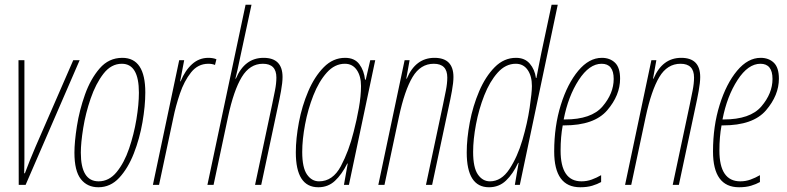

<svg xmlns="http://www.w3.org/2000/svg" viewBox="-20 -780 3321 810"><path d="M59 0H88L316 -526H289L130 -161Q105 -103 85 -49H82Q83 -82 83 -109.5Q83 -137 83 -165V-526H58Z M395 10Q446 10 483 -30Q520 -70 544.5 -132.5Q569 -195 581 -264Q593 -333 593 -390Q593 -536 496 -536Q439 -536 400.5 -491.5Q362 -447 338.5 -381Q315 -315 304.5 -248Q294 -181 294 -136Q294 -59 321 -24.5Q348 10 395 10ZM396 -15Q321 -15 321 -136Q321 -177 331 -239.5Q341 -302 362.5 -364.5Q384 -427 416.5 -469Q449 -511 494 -511Q566 -511 566 -389Q566 -340 555.5 -276.5Q545 -213 524.5 -153Q504 -93 472 -54Q440 -15 396 -15Z M625 0H651L711 -282Q721 -332 739 -385Q757 -438 786 -474.5Q815 -511 859 -511Q875 -511 887 -506L893 -530Q879 -536 859 -536Q820 -536 790.5 -509.5Q761 -483 742 -437H740L757 -526H736Z M855 0H881L942 -287Q966 -399 1000 -455Q1034 -511 1089 -511Q1146 -511 1146 -453Q1146 -428 1140 -398Q1134 -368 1128 -339L1056 0H1082L1152 -329Q1159 -360 1165.5 -396Q1172 -432 1172 -455Q1172 -536 1092 -536Q1012 -536 975 -448H973Q978 -467 982 -485.5Q986 -504 990 -523L1041 -760H1016Z M1326 -15Q1295 -15 1275 -44Q1255 -73 1255 -139Q1255 -191 1267 -255Q1279 -319 1302 -377.5Q1325 -436 1358.5 -473.5Q1392 -511 1435 -511Q1467 -511 1485 -485Q1503 -459 1503 -417Q1503 -375 1494 -324.5Q1485 -274 1472 -224Q1452 -143 1418 -79Q1384 -15 1326 -15ZM1323 10Q1364 10 1393 -17Q1422 -44 1445 -90H1447L1431 0H1452L1563 -526H1542L1523 -444H1520Q1516 -482 1496 -509Q1476 -536 1436 -536Q1385 -536 1346 -496.5Q1307 -457 1280.5 -395Q1254 -333 1241 -264Q1228 -195 1228 -137Q1228 10 1323 10Z M1576 0H1602L1663 -287Q1687 -399 1720.5 -455Q1754 -511 1810 -511Q1867 -511 1867 -453Q1867 -428 1861 -398Q1855 -368 1849 -339L1777 0H1803L1873 -329Q1880 -360 1886.5 -396Q1893 -432 1893 -455Q1893 -536 1813 -536Q1733 -536 1696 -448H1694L1708 -526H1687Z M2047 -15Q2016 -15 1996 -44Q1976 -73 1976 -139Q1976 -191 1988 -255Q2000 -319 2023 -377.5Q2046 -436 2079.5 -473.5Q2113 -511 2156 -511Q2188 -511 2206 -485Q2224 -459 2224 -417Q2224 -390 2214.5 -325.5Q2205 -261 2184 -189.5Q2163 -118 2129 -66.5Q2095 -15 2047 -15ZM2043 10Q2085 10 2114.5 -18Q2144 -46 2166 -93H2168L2152 0H2173L2333 -760H2307L2264 -558Q2258 -531 2253 -503Q2248 -475 2243 -451H2241Q2236 -487 2215 -511.5Q2194 -536 2157 -536Q2106 -536 2067 -496.5Q2028 -457 2001.5 -395Q1975 -333 1962 -264Q1949 -195 1949 -137Q1949 10 2043 10Z M2428 10Q2457 10 2478.5 3.5Q2500 -3 2516 -12V-41Q2497 -30 2476.5 -22.5Q2456 -15 2433 -15Q2345 -15 2345 -145Q2345 -203 2354 -251H2360Q2487 -251 2541.5 -314.5Q2596 -378 2596 -448Q2596 -495 2574.5 -515.5Q2553 -536 2519 -536Q2465 -536 2419.5 -481.5Q2374 -427 2346 -337.5Q2318 -248 2318 -141Q2318 10 2428 10ZM2358 -276Q2377 -374 2421.5 -442.5Q2466 -511 2518 -511Q2569 -511 2569 -447Q2569 -386 2522 -331Q2475 -276 2363 -276Z M2617 0H2643L2704 -287Q2728 -399 2761.5 -455Q2795 -511 2851 -511Q2908 -511 2908 -453Q2908 -428 2902 -398Q2896 -368 2890 -339L2818 0H2844L2914 -329Q2921 -360 2927.5 -396Q2934 -432 2934 -455Q2934 -536 2854 -536Q2774 -536 2737 -448H2735L2749 -526H2728Z M3098 10Q3127 10 3148.5 3.5Q3170 -3 3186 -12V-41Q3167 -30 3146.5 -22.5Q3126 -15 3103 -15Q3015 -15 3015 -145Q3015 -203 3024 -251H3030Q3157 -251 3211.5 -314.5Q3266 -378 3266 -448Q3266 -495 3244.5 -515.5Q3223 -536 3189 -536Q3135 -536 3089.5 -481.5Q3044 -427 3016 -337.5Q2988 -248 2988 -141Q2988 10 3098 10ZM3028 -276Q3047 -374 3091.5 -442.5Q3136 -511 3188 -511Q3239 -511 3239 -447Q3239 -386 3192 -331Q3145 -276 3033 -276Z"/></svg>

Font: Noto Sans Display Condensed Thin
Style: Italic
Weight: 250
Width: 3
Italic angle: -12°
Designer: Monotype Design Team
Foundry: Monotype Imaging Inc.
Version: Version 1.900